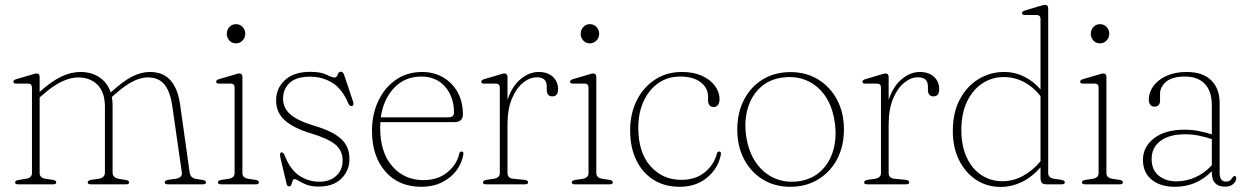

<svg xmlns="http://www.w3.org/2000/svg" viewBox="-20 -744 5036 775"><path d="M140 -433V-373L141 -374Q187.5 -415.5 226.8 -434.5Q266 -453.5 304.5 -453.5Q349 -453.5 381.2 -432Q413.5 -410.5 427 -371L434 -377Q477.5 -416.5 513.5 -435Q549.5 -453.5 585.5 -453.5Q638.5 -453.5 668.2 -419.8Q698 -386 707 -322L745.5 -48Q748.5 -25.5 771 -22L798.5 -17.5Q811.5 -15.5 811.5 -8Q811.5 0 800 0H657Q645 0 645 -8Q645 -15.5 658.5 -18L689.5 -22.5Q717 -27 714 -48L675.5 -315.5Q667 -374.5 643.8 -403Q620.5 -431.5 576.5 -431.5Q548.5 -431.5 516.5 -415.5Q484.5 -399.5 444 -363.5L431.5 -352.5Q434.5 -336.5 434.5 -319.5V-48Q434.5 -26.5 460.5 -22L488 -17.5Q501 -15.5 501 -8Q501 0 489 0H346.5Q334 0 334 -8Q334 -15.5 347.5 -18L379 -22.5Q403.5 -26.5 403.5 -48V-312.5Q403.5 -372 373.5 -401.8Q343.5 -431.5 296 -431.5Q265 -431.5 229 -414.5Q193 -397.5 151 -360L140 -350.5V-45.5Q140 -26.5 163 -22.5L193.5 -18Q207 -15.5 207 -8Q207 0 194.5 0H52.5Q41 0 41 -8Q41 -15 54 -17.5L85.5 -22.5Q109 -26.5 109 -45.5V-390Q109 -406.5 93.5 -406.5H46Q34 -406.5 34 -414Q34 -421 46 -424.5L105.5 -442Q113 -444.5 118.5 -446Q124 -447.5 127 -447.5Q140 -447.5 140 -433Z M932 -569Q916.5 -569 906 -580.2Q895.5 -591.5 895.5 -607.5Q895.5 -624 906.2 -635.2Q917 -646.5 932 -646.5Q948.5 -646.5 959.2 -635Q970 -623.5 970 -608Q970 -591.5 959 -580.2Q948 -569 932 -569ZM958.5 -433V-45.5Q958.5 -26.5 981.5 -22.5L1011.5 -18Q1025 -15.5 1025 -8Q1025 0 1013 0H871Q859.5 0 859.5 -8Q859.5 -15 872 -17.5L904 -22.5Q927 -26.5 927 -45.5V-390Q927 -406.5 912 -406.5H864Q852.5 -406.5 852.5 -414Q852.5 -421 864 -424.5L924 -442Q931.5 -444.5 936.8 -446Q942 -447.5 945.5 -447.5Q958.5 -447.5 958.5 -433Z M1269 -10.5Q1311.5 -10.5 1337.2 -34.2Q1363 -58 1363 -96.5Q1363 -136.5 1333 -161Q1303 -185.5 1235.5 -205.5Q1165.5 -226.5 1130 -258Q1094.5 -289.5 1094.5 -338.5Q1094.5 -388 1130.5 -421Q1166.5 -454 1231.5 -454Q1275.5 -454 1298 -442.5Q1320.5 -431 1330.5 -431Q1339 -431 1343 -442.8Q1347 -454.5 1356 -454.5Q1364.5 -454.5 1369 -442L1405 -334.5Q1410 -319.5 1401.5 -316.5Q1392 -313.5 1386.5 -325.5Q1361 -386 1320.8 -410.2Q1280.5 -434.5 1231.5 -434.5Q1176 -434.5 1149.2 -409.5Q1122.5 -384.5 1122.5 -345.5Q1122.5 -307 1153.5 -281Q1184.5 -255 1253 -235Q1322 -214.5 1356.2 -184Q1390.5 -153.5 1390.5 -102Q1390.5 -55.5 1358 -23.2Q1325.5 9 1267 9Q1236.5 9 1217.2 1.5Q1198 -6 1186.5 -13.5Q1175 -21 1169 -21Q1163.5 -21 1161 -13.8Q1158.5 -6.5 1156 1Q1153.5 8.5 1147.5 8.5Q1139.5 8.5 1137 -1L1112.5 -104.5Q1107.5 -126 1114.5 -128.5Q1123.5 -131.5 1130 -114.5Q1151.5 -59.5 1188 -35Q1224.5 -10.5 1269 -10.5Z M1848.5 -282Q1848.5 -251 1813 -251H1515.5Q1514.5 -240.5 1514.5 -229Q1514.5 -128.5 1563.5 -72.8Q1612.5 -17 1689 -17Q1747 -17 1785.5 -48.2Q1824 -79.5 1833.5 -123Q1835.5 -132.5 1842.5 -132.5Q1851.5 -132.5 1850.5 -121.5Q1845 -86 1822.5 -56Q1800 -26 1763.8 -8Q1727.5 10 1681.5 10Q1589 10 1535.2 -52Q1481.5 -114 1481.5 -216Q1481.5 -282.5 1507 -336.5Q1532.5 -390.5 1578 -422Q1623.5 -453.5 1684 -453.5Q1731 -453.5 1768.2 -432Q1805.5 -410.5 1827 -372Q1848.5 -333.5 1848.5 -282ZM1680.5 -435Q1614 -435 1570.8 -389.2Q1527.5 -343.5 1517 -270.5H1790.5Q1812.5 -270.5 1812.5 -289.5Q1812.5 -352.5 1776.8 -393.8Q1741 -435 1680.5 -435Z M2028.5 -433V-341Q2046.5 -395.5 2081.2 -424.5Q2116 -453.5 2154 -453.5Q2190.5 -453.5 2211.5 -434Q2232.5 -414.5 2232.5 -384.5Q2232.5 -355 2209.5 -355Q2187 -355 2187 -382.5V-395Q2187 -432 2147 -432Q2118.5 -432 2091.2 -410Q2064 -388 2046.2 -345.5Q2028.5 -303 2028.5 -241V-45.5Q2028.5 -25 2051.5 -22.5L2098 -18Q2111.5 -16 2111.5 -8Q2111.5 0 2099.5 0H1941.5Q1929.5 0 1929.5 -8Q1929.5 -15.5 1943 -18L1974 -22.5Q1997.5 -26.5 1997.5 -45.5V-390Q1997.5 -406.5 1982 -406.5H1934.5Q1922.5 -406.5 1922.5 -414Q1922.5 -421 1934.5 -424.5L1994 -442Q2001.5 -444.5 2006.8 -446Q2012 -447.5 2015.5 -447.5Q2028.5 -447.5 2028.5 -433Z M2360.5 -569Q2345 -569 2334.5 -580.2Q2324 -591.5 2324 -607.5Q2324 -624 2334.8 -635.2Q2345.5 -646.5 2360.5 -646.5Q2377 -646.5 2387.8 -635Q2398.5 -623.5 2398.5 -608Q2398.5 -591.5 2387.5 -580.2Q2376.5 -569 2360.5 -569ZM2387 -433V-45.5Q2387 -26.5 2410 -22.5L2440 -18Q2453.5 -15.5 2453.5 -8Q2453.5 0 2441.5 0H2299.5Q2288 0 2288 -8Q2288 -15 2300.5 -17.5L2332.5 -22.5Q2355.5 -26.5 2355.5 -45.5V-390Q2355.5 -406.5 2340.5 -406.5H2292.5Q2281 -406.5 2281 -414Q2281 -421 2292.5 -424.5L2352.5 -442Q2360 -444.5 2365.2 -446Q2370.5 -447.5 2374 -447.5Q2387 -447.5 2387 -433Z M2884.5 -343.5Q2884.5 -329.5 2878 -320.8Q2871.5 -312 2861.5 -312Q2838 -312 2838 -340V-354Q2838 -389 2808.2 -412Q2778.5 -435 2725.5 -435Q2675 -435 2637 -408.2Q2599 -381.5 2577.8 -335Q2556.5 -288.5 2556.5 -228.5Q2556.5 -128 2605.8 -73Q2655 -18 2730 -18Q2787.5 -18 2824.8 -48.5Q2862 -79 2873.5 -123Q2875.5 -132.5 2882.5 -132.5Q2891 -132.5 2890 -122Q2880.5 -66.5 2835.5 -28.2Q2790.5 10 2723.5 10Q2663 10 2618 -18.2Q2573 -46.5 2548.2 -97.8Q2523.5 -149 2523.5 -218Q2523.5 -284 2549.5 -337.2Q2575.5 -390.5 2622.8 -422Q2670 -453.5 2733 -453.5Q2779.5 -453.5 2813.5 -438Q2847.5 -422.5 2866 -397.2Q2884.5 -372 2884.5 -343.5Z M3171 -453Q3233.5 -453 3282 -423.5Q3330.5 -394 3358.5 -341.8Q3386.5 -289.5 3386.5 -221.5Q3386.5 -153.5 3358.8 -101.2Q3331 -49 3282 -19.5Q3233 10 3170 10Q3107.5 10 3059.2 -19.5Q3011 -49 2983.5 -101.2Q2956 -153.5 2956 -221Q2956 -289 2983.2 -341.5Q3010.5 -394 3059 -423.5Q3107.5 -453 3171 -453ZM3204.5 -12.5Q3257 -20 3292.2 -52.5Q3327.5 -85 3342.8 -135.5Q3358 -186 3350 -246.5Q3337 -343.5 3278.5 -392.8Q3220 -442 3138 -431Q3084.5 -423.5 3049 -390.8Q3013.5 -358 2998.5 -307.5Q2983.5 -257 2991.5 -197Q3000.5 -133 3030.5 -89Q3060.5 -45 3105.5 -25Q3150.5 -5 3204.5 -12.5Z M3567 -433V-341Q3585 -395.5 3619.8 -424.5Q3654.5 -453.5 3692.5 -453.5Q3729 -453.5 3750 -434Q3771 -414.5 3771 -384.5Q3771 -355 3748 -355Q3725.5 -355 3725.5 -382.5V-395Q3725.5 -432 3685.5 -432Q3657 -432 3629.8 -410Q3602.5 -388 3584.8 -345.5Q3567 -303 3567 -241V-45.5Q3567 -25 3590 -22.5L3636.5 -18Q3650 -16 3650 -8Q3650 0 3638 0H3480Q3468 0 3468 -8Q3468 -15.5 3481.5 -18L3512.5 -22.5Q3536 -26.5 3536 -45.5V-390Q3536 -406.5 3520.5 -406.5H3473Q3461 -406.5 3461 -414Q3461 -421 3473 -424.5L3532.5 -442Q3540 -444.5 3545.2 -446Q3550.5 -447.5 3554 -447.5Q3567 -447.5 3567 -433Z M3826 -215Q3826 -290.5 3854.8 -343.8Q3883.5 -397 3930.5 -425.2Q3977.5 -453.5 4033 -453.5Q4077 -453.5 4115 -434.2Q4153 -415 4180 -383V-667Q4180 -683.5 4164.5 -683.5H4117Q4105 -683.5 4105 -691.5Q4105 -698 4117 -701.5L4176.5 -719.5Q4184 -721.5 4189.5 -723Q4195 -724.5 4198 -724.5Q4211 -724.5 4211 -710.5V-45.5Q4211 -26.5 4234 -22.5L4264.5 -18Q4278 -15.5 4278 -8Q4278 0 4265.5 0H4205.5Q4191 0 4185.5 -5.5Q4180 -11 4180 -29V-68.5Q4145.5 -29 4104.2 -9.2Q4063 10.5 4019 10.5Q3963.5 10.5 3920 -18.2Q3876.5 -47 3851.2 -97.8Q3826 -148.5 3826 -215ZM3860.5 -218.5Q3860.5 -155 3882 -108.8Q3903.5 -62.5 3941 -37.5Q3978.5 -12.5 4026.5 -12.5Q4069.5 -12.5 4108.5 -33.5Q4147.5 -54.5 4180 -93V-356Q4152 -392.5 4113.5 -412.8Q4075 -433 4031.5 -433Q3984.5 -433 3945.5 -407.5Q3906.5 -382 3883.5 -334.2Q3860.5 -286.5 3860.5 -218.5Z M4419.5 -569Q4404 -569 4393.5 -580.2Q4383 -591.5 4383 -607.5Q4383 -624 4393.8 -635.2Q4404.5 -646.5 4419.5 -646.5Q4436 -646.5 4446.8 -635Q4457.5 -623.5 4457.5 -608Q4457.5 -591.5 4446.5 -580.2Q4435.5 -569 4419.5 -569ZM4446 -433V-45.5Q4446 -26.5 4469 -22.5L4499 -18Q4512.5 -15.5 4512.5 -8Q4512.5 0 4500.5 0H4358.5Q4347 0 4347 -8Q4347 -15 4359.5 -17.5L4391.5 -22.5Q4414.5 -26.5 4414.5 -45.5V-390Q4414.5 -406.5 4399.5 -406.5H4351.5Q4340 -406.5 4340 -414Q4340 -421 4351.5 -424.5L4411.5 -442Q4419 -444.5 4424.2 -446Q4429.5 -447.5 4433 -447.5Q4446 -447.5 4446 -433Z M4593.5 -99Q4593.5 -151 4638.2 -185.8Q4683 -220.5 4760.5 -220.5Q4791 -220.5 4819.2 -215Q4847.5 -209.5 4871.5 -201.5V-319Q4871.5 -376 4843.2 -405.5Q4815 -435 4763 -435Q4711.5 -435 4687 -414Q4662.5 -393 4662.5 -365.5V-338.5Q4662.5 -313.5 4639 -313.5Q4629 -313.5 4623 -321.5Q4617 -329.5 4617 -342Q4617 -371 4635.5 -396.5Q4654 -422 4688.5 -437.8Q4723 -453.5 4770 -453.5Q4835 -453.5 4869 -419.8Q4903 -386 4903 -329V-46.5Q4903 -11 4928.5 -11Q4939 -11 4944.8 -15.5Q4950.5 -20 4953.5 -26Q4959 -33.5 4963 -33.5Q4970 -33.5 4970 -24.5Q4970 -12 4957.8 -1.2Q4945.5 9.5 4925 9.5Q4871.5 9.5 4871.5 -47.5V-53Q4810 10 4722.5 10Q4664.5 10 4629 -18.5Q4593.5 -47 4593.5 -99ZM4628.5 -102.5Q4628.5 -58.5 4656.8 -35.2Q4685 -12 4728.5 -12Q4768 -12 4805 -28.5Q4842 -45 4871.5 -77V-182.5Q4847.5 -190.5 4820.8 -196.2Q4794 -202 4763.5 -202Q4700 -202 4664.2 -175.2Q4628.5 -148.5 4628.5 -102.5Z"/></svg>

Font: Fraunces 72pt S050 Thin
Style: Regular
Weight: 100
Version: Version 1.000; ttfautohint (v1.8.3)